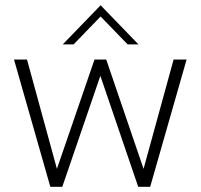

<svg xmlns="http://www.w3.org/2000/svg" viewBox="-20 -716 769 736"><path d="M220.7 -545.9 365.7 -695.8 510.7 -545.9H469.2L365.7 -652.8L262.2 -545.9ZM172.9 0 33.7 -487.8H83.5L198.2 -68.8L342.3 -487.8H387.2L530.3 -68.8L645.5 -487.8H695.3L555.7 0H509.8L364.7 -425.3L218.8 0Z"/></svg>

Font: HK Grotesk Light Legacy
Style: Regular
Weight: 300
Designer: Alfredo Marco Pradil
Foundry: Hanken Design Co.
Version: Version 2.022;PS 002.022;hotconv 1.0.88;makeotf.lib2.5.64775